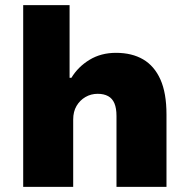

<svg xmlns="http://www.w3.org/2000/svg" viewBox="-20 -725 735 745"><path d="M70 0V-705H250V-423H257Q283 -466 327.5 -493Q372 -520 430 -520Q492 -520 535.5 -494.5Q579 -469 602.5 -416.5Q626 -364 626 -281V0H432V-275Q432 -305 424 -324Q416 -343 399.5 -352Q383 -361 359 -361Q333 -361 311.5 -348.5Q290 -336 277 -314Q264 -292 264 -261V0Z"/></svg>

Font: Nunito Sans 6pt Black
Style: Regular
Weight: 900
Version: Version 3.101;gftools[0.9.27]